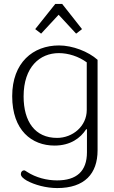

<svg xmlns="http://www.w3.org/2000/svg" viewBox="-20 -729 580 976"><path d="M189 -558 278 -654 367 -558 397 -581 296 -709H261L159 -581ZM271 227C410 227 476 154 476 35V-425C429 -467 349 -498 280 -498C148 -498 42 -411 42 -240C42 -66 142 11 257 11C338 11 389 -27 418 -72H422V45C422 142 369 188 270 188C218 188 163 174 118 145C110 140 107 137 102 137C94 137 86 144 86 156C86 169 101 180 116 189C156 211 215 227 271 227ZM270 -28C158 -28 100 -111 100 -239C100 -389 183 -459 279 -459C328 -459 380 -442 421 -412V-170C421 -87 349 -28 270 -28Z"/></svg>

Font: Maitree Light
Style: Regular
Weight: 300
Designer: CadsonDemak Team
Foundry: CadsonDemak
Version: Version 1.000;PS 001.000;hotconv 1.0.88;makeotf.lib2.5.64775